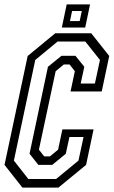

<svg xmlns="http://www.w3.org/2000/svg" viewBox="-28 -851 515 871"><path d="M73.5 0 -7.5 -103 97.5 -597 222.5 -700H386L467.5 -597L433.5 -436H292L311.5 -528L287.5 -558.5H261.5L224.5 -528L148.5 -172L172.5 -141.5H198.5L235.5 -172L255 -264H396.5L362.5 -103L237 0ZM100.5 -39H226.5L328 -122.5L351 -229.5H287L270.5 -153.5L209 -103H146L106 -153.5L189.5 -548L251 -598H314L354.5 -548L338 -472H402.5L425.5 -579L359 -662.5H233L132 -579L35 -122.5ZM252.5 -726 274.5 -831H380.5L358.5 -726ZM289.5 -755.5H333.5L343 -801H299Z"/></svg>

Font: Tourney Condensed Regular
Style: Italic
Weight: 400
Width: 3
Italic angle: -12°
Designer: Tyler Finck
Foundry: Etcetera Type Co
Version: Version 1.010; ttfautohint (v1.8.3)